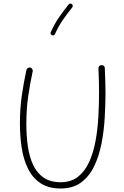

<svg xmlns="http://www.w3.org/2000/svg" viewBox="-20 -1048 699 1078"><path d="M149.9 -668.9Q156.7 -667.5 160.9 -660.9Q165 -654.3 163.6 -647.5Q147.9 -575.2 137.9 -504.2Q127.9 -433.1 127.9 -353Q127.9 -287.1 136.2 -228Q144.5 -168.9 165.5 -123.3Q186.5 -77.6 224.1 -51.3Q261.7 -24.9 320.3 -24.9Q378.9 -24.9 418 -55.7Q457 -86.4 480.7 -138.7Q504.4 -190.9 516.4 -256.3Q528.3 -321.8 532.2 -392.1Q536.1 -462.4 536.1 -527.8Q536.1 -561 535.2 -596.7Q534.2 -632.3 532.7 -663.6Q532.2 -671.4 537.1 -676.8Q542 -682.1 549.3 -682.1Q567.4 -683.1 568.4 -665.5Q569.8 -634.3 571 -598.1Q572.3 -562 572.3 -527.8Q572.3 -460.4 567.9 -386.2Q563.5 -312 549.8 -241.7Q536.1 -171.4 508.5 -114.3Q481 -57.1 435.1 -23.4Q389.2 10.3 320.3 10.3Q251 10.3 206.3 -20.3Q161.6 -50.8 136.5 -102.5Q111.3 -154.3 101.6 -219.7Q91.8 -285.2 91.8 -355Q91.8 -436 102.1 -508.8Q112.3 -581.5 128.4 -655.3Q129.9 -662.1 136.5 -666.3Q143.1 -670.4 149.9 -668.9ZM383.8 -1024.9Q387.7 -1021.5 388.4 -1016.1Q389.2 -1010.7 385.7 -1006.8Q358.4 -972.7 334 -937.7Q309.6 -902.8 288.6 -856.9Q283.2 -845.7 271.5 -850.6Q260.3 -856 265.1 -867.7Q286.6 -915.5 312.3 -952.1Q337.9 -988.8 365.2 -1022.9Q368.7 -1026.9 374.3 -1027.6Q379.9 -1028.3 383.8 -1024.9Z"/></svg>

Font: Mikhak-DS1-FD ExtraLight
Style: Regular
Weight: 200
Designer: Amin Abedi
Version: Version 3.2